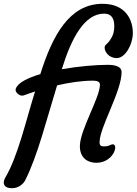

<svg xmlns="http://www.w3.org/2000/svg" viewBox="-42 -843 712 1000"><path d="M-16.1 85C-20.5 93.3 -22.5 101.1 -22.5 107.4C-22.5 130.4 -1.5 137.2 20.5 137.2C56.2 137.2 80.1 113.8 89.4 95.7C153.8 -30.8 202.1 -226.1 255.4 -398.4C314.5 -412.1 380.9 -422.9 442.4 -422.9C464.8 -422.9 478.5 -417 478.5 -402.3C478.5 -334 374 -165.5 374 -81.5C374 -17.1 418.5 4.9 459.5 4.9C510.7 4.9 538.6 -26.4 549.3 -45.4C554.7 -55.2 558.1 -65.9 558.1 -74.7C558.1 -84.5 554.2 -91.3 545.4 -91.3C532.7 -91.3 530.3 -80.6 498 -80.6C484.4 -80.6 476.6 -85 476.6 -102.1C476.6 -180.2 591.3 -366.2 591.3 -467.8C591.3 -491.7 567.4 -505.4 519.5 -505.4C457 -505.4 365.7 -497.6 279.8 -482.4C330.6 -646.5 398.4 -772 500.5 -772C534.7 -772 553.2 -751 553.2 -707.5C553.2 -683.1 549.3 -660.6 532.2 -636.2C516.6 -610.8 502.9 -611.3 502.9 -594.7C502.9 -574.2 523.9 -540.5 566.4 -540.5C610.8 -540.5 649.9 -612.3 649.9 -670.9C649.9 -736.8 614.7 -823.2 492.2 -823.2C319.3 -823.2 231 -657.2 168 -457C101.1 -437 50.3 -411.6 40 -380.4C33.7 -364.7 60.1 -339.4 80.1 -345.7C88.9 -349.1 110.8 -356.9 140.6 -366.7C89.4 -202.6 51.3 -28.3 -16.1 85Z"/></svg>

Font: Courgette
Style: Regular
Weight: 400
Designer: Karolina Lach
Foundry: Karolina Lach
Version: Version 1.002